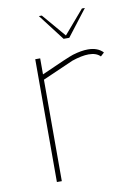

<svg xmlns="http://www.w3.org/2000/svg" viewBox="-77 -698 513 748"><g transform="rotate(-10 179.5 -324.5)"><path d="M86.9 -485.8H106.4V-422.4Q214.8 -471.2 234.9 -477.5Q269 -487.8 295.4 -487.8Q334 -487.8 355 -465.3L340.8 -452.1Q325.2 -468.3 294.9 -468.3Q267.6 -468.3 227.1 -454.6H227.5Q227.5 -454.1 106.4 -401.4V0H86.9ZM300.3 -648.9H312L231.9 -544.9H209.5L129.9 -648.9H141.6L220.7 -556.2Z"/></g></svg>

Font: Fortheenas_01
Style: Regular
Weight: 100
Designer: Situjuh Nazara
Version: Version 1.10 September 8, 2014